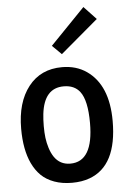

<svg xmlns="http://www.w3.org/2000/svg" viewBox="-56 -832 590 882"><g transform="rotate(-5 239.5 -391.0)"><path d="M418.9 -730.5 245.1 -583.5 202.6 -625.5 362.3 -790.5ZM136.2 -316.9Q133.3 -291 133.3 -261.2Q133.3 -231.4 136.2 -207.5Q139.2 -183.6 146.7 -159.7Q154.3 -135.7 166 -118.2Q192.4 -79.1 240.2 -79.1Q346.2 -79.1 346.2 -257.3Q346.2 -361.8 314.9 -402.3Q289.6 -435.5 240.2 -435.5Q149.9 -435.5 136.2 -316.9ZM28.8 -257.8Q28.8 -379.9 85.2 -451.9Q141.6 -523.9 240.2 -523.9Q305.7 -523.9 353.5 -490.7Q450.7 -422.9 450.7 -257.3Q450.7 -50.8 321.8 -3.9Q286.1 9.3 240.5 9.3Q194.8 9.3 158.7 -3.9Q122.6 -17.1 98.6 -40.5Q74.7 -64 58.6 -98.1Q28.8 -161.6 28.8 -257.8Z"/></g></svg>

Font: News Cycle
Style: Bold
Weight: 700
Version: Version 0.5.1